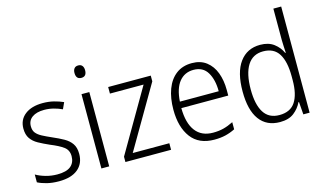

<svg xmlns="http://www.w3.org/2000/svg" viewBox="-89 -1039 2246 1328"><g transform="rotate(-15 1034.0 -375.0)"><path d="M375 -138Q375 -68 327.5 -29Q280 10 192 10Q144 10 106 0.5Q68 -9 41 -23V-79Q72 -61 111.5 -50Q151 -39 193 -39Q259 -39 289.5 -64.5Q320 -90 320 -136Q320 -179 288.5 -202.5Q257 -226 195 -251Q152 -270 118.5 -288.5Q85 -307 66 -334.5Q47 -362 47 -406Q47 -469 94 -505.5Q141 -542 221 -542Q263 -542 299.5 -533Q336 -524 367 -510L346 -464Q319 -477 286 -485.5Q253 -494 219 -494Q164 -494 132.5 -471.5Q101 -449 101 -408Q101 -378 115.5 -360Q130 -342 157.5 -327.5Q185 -313 226 -295Q268 -277 302 -258Q336 -239 355.5 -211Q375 -183 375 -138Z M526 -730Q545 -730 554.5 -718Q564 -706 564 -686Q564 -641 526 -641Q488 -641 488 -686Q488 -706 497.5 -718Q507 -730 526 -730ZM553 -532V0H497V-532Z M996 0H669V-38L929 -485H688V-532H993V-491L734 -47H996Z M1289 -542Q1351 -542 1392.5 -510Q1434 -478 1454.5 -423.5Q1475 -369 1475 -300V-260H1139Q1140 -152 1183 -95.5Q1226 -39 1308 -39Q1349 -39 1382.5 -47.5Q1416 -56 1454 -75V-24Q1420 -7 1384.5 1.5Q1349 10 1305 10Q1194 10 1138.5 -64Q1083 -138 1083 -263Q1083 -346 1106.5 -409Q1130 -472 1176 -507Q1222 -542 1289 -542ZM1288 -494Q1224 -494 1185.5 -446.5Q1147 -399 1141 -306H1419Q1419 -388 1387.5 -441Q1356 -494 1288 -494Z M1775 10Q1679 10 1628.5 -59Q1578 -128 1578 -261Q1578 -398 1631 -470Q1684 -542 1778 -542Q1838 -542 1876 -513Q1914 -484 1932 -443H1936Q1935 -466 1933.5 -490.5Q1932 -515 1932 -535V-760H1988V0H1943L1936 -90H1932Q1913 -49 1875.5 -19.5Q1838 10 1775 10ZM1783 -38Q1862 -38 1897.5 -92.5Q1933 -147 1933 -248V-276Q1933 -381 1898 -437Q1863 -493 1786 -493Q1712 -493 1674 -433Q1636 -373 1636 -260Q1636 -152 1672 -95Q1708 -38 1783 -38Z"/></g></svg>

Font: Noto Sans Myanmar SemiCondensed Light
Style: Regular
Weight: 300
Width: 4
Designer: Monotype Design Team
Foundry: Monotype Imaging Inc.
Version: Version 2.107; ttfautohint (v1.8.4.7-5d5b)